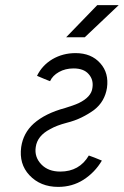

<svg xmlns="http://www.w3.org/2000/svg" viewBox="-20 -720 485 752"><path d="M125 -423Q144 -415 154.5 -410.5Q165 -406 169.5 -404.5Q174 -403 175 -402.5Q176 -402 176 -402Q186 -424 211 -438Q236 -452 268 -452Q308 -452 327 -430Q347 -408 342 -376Q338 -340 288 -316Q277 -311 264 -306.5Q251 -302 235 -297Q157 -276 112 -236Q71 -199 63 -144Q54 -78 95 -34Q138 12 208 12Q263 12 307 -16Q352 -45 379 -91Q360 -99 349.5 -103Q339 -107 334.5 -108.5Q330 -110 329 -110.5Q328 -111 328 -111Q291 -48 216 -48Q169 -48 142 -76Q114 -105 120 -144Q126 -188 176 -214Q190 -222 206 -228Q222 -234 241 -239Q273 -247 299.5 -260Q326 -273 348 -289Q370 -306 382.5 -328Q395 -350 399 -376Q407 -434 373 -472Q338 -512 276 -512Q226 -512 185 -488Q145 -464 125 -423ZM239 -574H312L445 -700H361Z"/></svg>

Font: Unageo
Style: Light-Italic
Weight: 300
Designer: Richard Sepsi
Foundry: Richard Sepsi
Version: Version 2.000